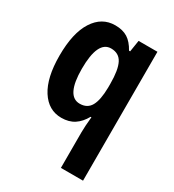

<svg xmlns="http://www.w3.org/2000/svg" viewBox="-190 -665 920 1014"><g transform="rotate(30 270.0 -158.0)"><path d="M340 23Q340 5 341.5 -18Q343 -41 346 -72H341Q319 -32 287 -11Q255 10 209 10Q130 10 83.5 -63Q37 -136 37 -270Q37 -408 84.5 -482Q132 -556 213 -556Q259 -556 289 -537Q319 -518 342 -476H349L360 -546H475V240H340ZM256 -103Q302 -103 322.5 -139.5Q343 -176 344 -252V-275Q344 -360 323.5 -399.5Q303 -439 255 -439Q174 -439 174 -269Q174 -103 256 -103Z"/></g></svg>

Font: Noto Sans Gurmukhi Condensed
Style: Bold
Weight: 700
Width: 3
Designer: Jelle Bosma - Monotype Design Team
Foundry: Monotype Imaging Inc.
Version: Version 2.004; ttfautohint (v1.8.4.7-5d5b)